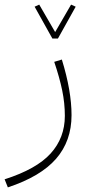

<svg xmlns="http://www.w3.org/2000/svg" viewBox="-45 -568 399 832"><path d="M-25 209Q113 165 174.5 97Q236 29 236 -66Q236 -121 224.5 -176.5Q213 -232 190 -300L223 -310Q265 -174 265 -69Q265 43 198 120Q131 197 -11 244ZM194 -429 263 -548 283 -539 206 -401H182L105 -539L125 -548Z"/></svg>

Font: FiraGO UltraLight
Style: Regular
Weight: 200
Designer: bBox Type
Foundry: bBox Type GmbH
Version: Version 1.001